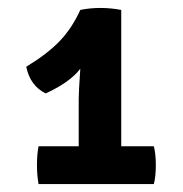

<svg xmlns="http://www.w3.org/2000/svg" viewBox="-20 -792 460 483"><path d="M46 -624Q100 -657 130.5 -689Q161 -721 182 -767Q206 -772 232.5 -772Q259 -772 285 -767V-424H367Q372 -405 372 -376.5Q372 -348 367 -329H77Q73 -350 73 -377Q73 -404 77 -424H178V-544Q178 -561 182 -619Q156 -585 95 -557Q56 -576 46 -624Z"/></svg>

Font: Signika
Style: Semibold
Weight: 600
Designer: Anna Giedrys
Foundry: Anna Giedrys
Version: Version 1.001